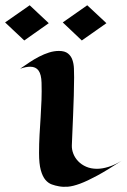

<svg xmlns="http://www.w3.org/2000/svg" viewBox="-50 -702 491 743"><path d="M420.9 -80.1Q365.2 -43.5 326.4 -22.5Q287.6 -1.5 259.8 8.8Q231.9 19 212.9 20.5Q193.8 22 178.2 19Q164.1 16.6 150.4 11.7Q136.7 6.8 125.7 -6.1Q114.7 -19 107.9 -43.5Q101.1 -67.9 101.1 -109.9Q101.1 -145 103 -179.4Q105 -213.9 107.2 -247.8Q109.4 -281.7 110.6 -315.2Q111.8 -348.6 110.8 -381.8Q109.9 -414.1 99.1 -429Q88.4 -443.8 66.9 -443.8Q58.6 -443.8 48.8 -441.9Q39.1 -439.9 27.8 -436Q45.4 -448.2 64 -460.7Q82.5 -473.1 101.6 -482.9Q120.6 -492.7 139.9 -498.8Q159.2 -504.9 178.2 -504.9Q200.7 -504.9 212.9 -495.1Q225.1 -485.4 230.2 -470.2Q235.4 -455.1 236.1 -437.3Q236.8 -419.4 236.8 -402.8Q236.8 -371.1 235.6 -332.5Q234.4 -293.9 232.9 -256.6Q231.4 -219.2 230 -187.7Q228.5 -156.2 228 -139.2Q227.5 -123 233.9 -106.9Q240.2 -90.8 252.7 -77.9Q265.1 -64.9 283.4 -56.9Q301.8 -48.8 325.2 -48.8Q345.7 -48.8 369.6 -56.2Q393.6 -63.5 420.9 -80.1ZM361.8 -612.3 266.6 -545.4 192.9 -615.2 287.6 -681.6ZM138.7 -612.3 43.9 -545.4 -30.3 -615.2 64.9 -681.6Z"/></svg>

Font: Eagle Lake
Style: Regular
Weight: 400
Designer: Astigmatic (AOETI)
Foundry: Astigmatic (AOETI)
Version: Version 1.000